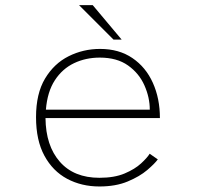

<svg xmlns="http://www.w3.org/2000/svg" viewBox="-20 -698 750 730"><path d="M580 -92Q568.5 -76 539.8 -51.5Q511 -27 465.5 -8Q420 11 358 11Q290 11 235.2 -18.2Q180.5 -47.5 148.8 -106Q117 -164.5 117 -252.5Q117 -342 151.2 -399.2Q185.5 -456.5 241 -484.2Q296.5 -512 360.5 -512Q432.5 -512 483.5 -477.2Q534.5 -442.5 561.2 -383Q588 -323.5 588 -249H153Q154 -144 207.5 -83Q261 -22 358 -22Q415 -22 454 -38.5Q493 -55 516.5 -76.8Q540 -98.5 549 -113.5ZM359.5 -479Q306 -479 261.5 -457.8Q217 -436.5 188.5 -392.8Q160 -349 154.5 -281H549.5Q549.5 -327.5 529.2 -373.2Q509 -419 467 -449Q425 -479 359.5 -479ZM442.5 -547.5H411.5L280.5 -678.5H332.5Z"/></svg>

Font: League Mono Thin
Style: Regular
Weight: 100
Width: 6
Designer: Tyler Finck
Foundry: The League of Moveable Type / Tyler Finck
Version: Version 2.300;RELEASE